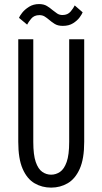

<svg xmlns="http://www.w3.org/2000/svg" viewBox="-20 -888 490 920"><path d="M225 11Q181 11 145.2 -10Q109.5 -31 88.5 -79Q67.5 -127 67.5 -208.5V-700H139.5V-208Q139.5 -146 151.2 -112Q163 -78 182.5 -64.5Q202 -51 225 -51Q248 -51 267.8 -64.5Q287.5 -78 299.5 -112Q311.5 -146 311.5 -208V-700H383.5V-208.5Q383.5 -127 362 -79Q340.5 -31 304.5 -10Q268.5 11 225 11ZM281 -764Q257.5 -764 242.5 -773.2Q227.5 -782.5 215.5 -793Q205 -802 194.2 -808.8Q183.5 -815.5 169 -815.5Q143.5 -815.5 129.5 -798.5Q115.5 -781.5 110 -770L71 -802.5Q74 -811 86.2 -826.8Q98.5 -842.5 119.2 -855.5Q140 -868.5 167 -868.5Q190 -868.5 205 -859.2Q220 -850 232 -839.5Q243 -830.5 254 -823.2Q265 -816 279.5 -816Q304.5 -816 318.8 -833.2Q333 -850.5 338 -862L376 -829Q373 -820.5 361.8 -805Q350.5 -789.5 330.5 -776.8Q310.5 -764 281 -764Z"/></svg>

Font: Trispace Condensed Light
Style: Regular
Weight: 300
Width: 3
Designer: Tyler Finck
Foundry: Etcetera Type Company
Version: Version 1.210; ttfautohint (v1.8.3)